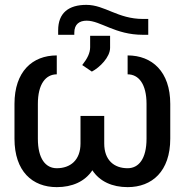

<svg xmlns="http://www.w3.org/2000/svg" viewBox="-20 -763 762 793"><path d="M507.1 -456C552.6 -456 585.2 -416.2 585.2 -333.8V-190.3C585.2 -106.5 552.6 -68.2 507.1 -68.2C451.7 -68.2 410.5 -100.9 410.5 -170.5V-284.1H312.5V-170.5C312.5 -100.9 269.9 -68.2 214.5 -68.2C169 -68.2 136.4 -106.5 136.4 -190.3V-333.8C136.4 -416.2 169 -456 214.5 -456V-534.1C113.6 -534.1 39.8 -467.3 39.8 -333.8V-190.3C39.8 -55.4 113.6 9.9 214.5 9.9C278.1 9.9 330.6 -13.1 361.5 -59.7C392 -13.1 444.2 9.9 507.1 9.9C608 9.9 683.2 -55.4 683.2 -190.3V-333.8C683.2 -467.3 608 -534.1 507.1 -534.1ZM571 -684.7C465.9 -684.7 413.4 -742.9 336.6 -742.9C264.2 -742.9 220.2 -710.2 220.2 -637.8V-619.3H286.9V-627.8C286.9 -663.4 308.2 -677.6 338.1 -677.6C394.9 -677.6 456 -619.3 569.6 -619.3H592.3V-684.7ZM359.4 -467.3C392 -484.4 434.7 -527 434.7 -565.3V-615.1H352.3V-568.2C352.3 -544 340.9 -521.3 319.6 -494.3Z"/></svg>

Font: Karasuma Gothic
Style: Regular
Weight: 400
Designer: Rasmus Andersson, Ryoko Nishizuka
Foundry: Genbu
Version: Version 1.00